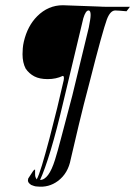

<svg xmlns="http://www.w3.org/2000/svg" viewBox="-20 -597 516 733"><path d="M122 115Q116 115 110 113Q104 111 99 109Q84 99 87 89Q87 84 90 81L107 55Q114 48 114 51V66Q114 74 115 77Q115 79 117 82Q119 85 120 88Q128 74 140 34.5Q152 -5 169 -69Q185 -130 198.5 -185.5Q212 -241 223 -290Q226 -307 220 -307H219Q194 -295 162 -295Q131 -295 111 -305.5Q91 -316 78 -335Q66 -358 66 -390Q66 -401 67 -413Q68 -425 71 -438Q85 -498 122 -535Q164 -577 220 -577L358 -572Q372 -571 391 -571Q410 -571 434 -571H476L463 -554Q429 -557 420 -557Q401 -557 388 -523Q380 -501 363.5 -441.5Q347 -382 323 -287Q298 -193 280.5 -119Q263 -45 250 11Q240 65 201 94Q166 120 122 115ZM133 90Q166 90 190 13Q199 -15 215 -76.5Q231 -138 256 -232L319 -492Q322 -508 324 -520Q326 -532 326 -540Q326 -557 318 -557Q307 -557 298 -527L222 -209Q196 -98 173.5 -23.5Q151 51 133 90Z"/></svg>

Font: Beau Rivage
Style: Regular
Weight: 400
Designer: Robert E. Leuschke
Foundry: Robert E. Leuschke
Version: Version 1.010; ttfautohint (v1.8.3)